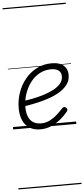

<svg xmlns="http://www.w3.org/2000/svg" viewBox="-86 -1052 699 1593"><g transform="rotate(-5 263.0 -255.0)"><path d="M226 19Q172 19 135 -4.5Q98 -28 79.5 -71Q61 -114 61 -171Q61 -239 83 -301.5Q105 -364 145.5 -413Q186 -462 241.5 -490.5Q297 -519 364 -519Q412 -519 441.5 -504.5Q471 -490 484.5 -465.5Q498 -441 498 -411Q498 -364 471.5 -329.5Q445 -295 401 -269.5Q357 -244 304 -227Q251 -210 197 -199Q143 -188 97 -181L101 -227Q142 -232 188.5 -241.5Q235 -251 279.5 -265Q324 -279 360.5 -298.5Q397 -318 419 -344Q441 -370 441 -404Q441 -437 418.5 -453.5Q396 -470 357 -470Q303 -470 259 -445.5Q215 -421 183.5 -379Q152 -337 134.5 -284Q117 -231 117 -176Q117 -129 130 -96.5Q143 -64 169.5 -47Q196 -30 236 -30Q277 -30 311.5 -48.5Q346 -67 373.5 -92.5Q401 -118 421 -140Q429 -149 437.5 -148.5Q446 -148 454 -141Q461 -134 462.5 -126.5Q464 -119 456 -109Q430 -76 394.5 -47Q359 -18 316.5 0.5Q274 19 226 19ZM0 490H526V500H0ZM0 -20H526V0H0ZM0 -505H526V-500H0ZM0 -1010H526V-1000H0Z"/></g></svg>

Font: Playwrite AU NSW Guides
Style: Regular
Weight: 400
Designer: Veronika Burian, José Scaglione
Foundry: TypeTogether
Version: Version 1.003